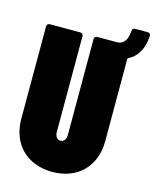

<svg xmlns="http://www.w3.org/2000/svg" viewBox="-118 -869 776 957"><g transform="rotate(15 269.5 -390.0)"><path d="M524 -788H459C450 -788 444 -783 444 -772C439 -708 408 -700 388 -700H287C278 -700 272 -694 272 -685V-190C272 -168 261 -153 244 -153C226 -153 215 -168 215 -190V-685C215 -694 209 -700 200 -700H42C33 -700 27 -694 27 -685V-208C27 -78 113 8 244 8C374 8 460 -78 460 -208V-631C460 -634 461 -637 464 -638C505 -659 535 -700 539 -772C539 -783 533 -788 524 -788Z"/></g></svg>

Font: Barlow Condensed Black
Style: Regular
Weight: 900
Width: 3
Designer: Jeremy Tribby
Foundry: Tribby Type
Version: Version 1.422;hotconv 1.0.109;makeotfexe 2.5.65596